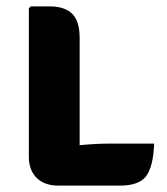

<svg xmlns="http://www.w3.org/2000/svg" viewBox="-20 -576 522 599"><path d="M461 -128Q458 -55 435.5 -26Q413 3 355.5 3H161.5Q118.5 3 94.2 -21.2Q70 -45.5 70 -86.5V-550L76 -556H136Q181.5 -556 205 -533.2Q228.5 -510.5 228.5 -457.5V-123Q280 -128 321 -128Z"/></svg>

Font: Signika SC
Style: Bold
Weight: 700
Designer: Anna Giedryś
Foundry: Anna Giedryś
Version: Version 2.000; ttfautohint (v1.8.3) -l 8 -r 50 -G 200 -x 9 -